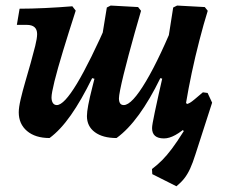

<svg xmlns="http://www.w3.org/2000/svg" viewBox="-20 -484 815 688"><path d="M157.6 10.6Q106.5 10.6 76.8 -14.6Q47.2 -39.8 47.2 -81.5Q47.2 -99.3 54 -128.3Q60.8 -157.4 70.7 -191.3Q80.6 -225.2 90 -258.5Q99.3 -291.9 106.2 -319.4Q113 -346.8 113 -361.9Q113 -394.9 75.6 -394.9H40.4L50.2 -452.8Q91.3 -452.8 141.7 -455.2Q192.1 -457.6 239.2 -461.5L251.3 -445.9Q225.5 -366 205.7 -300.9Q185.9 -235.8 175.2 -192.7Q164.6 -149.5 164.6 -135Q164.6 -122.4 169.5 -114.9Q174.5 -107.5 183.6 -107.5Q209.3 -107.5 255.6 -184.2Q301.9 -261 370.2 -416.3L334.7 -197L310.2 -204.1Q271.5 -124.9 234 -71.5Q196.5 -18 157.6 10.6ZM397.6 10.6Q348.3 10.6 319.9 -10.4Q291.5 -31.4 291.5 -68Q291.5 -82.7 296.2 -107.6Q300.8 -132.5 311.3 -173.5Q321.7 -214.6 336.9 -275.1L340.7 -321.7L362.8 -457.1L376.7 -464.1L474.8 -458.7L485.4 -445.3Q473.9 -407 462.7 -366.3Q451.4 -325.7 441.1 -287.5Q430.9 -249.2 422.9 -216.9Q415 -184.5 410.6 -162.2Q406.2 -139.8 406.2 -131.7Q406.2 -120.2 410.3 -113.8Q414.5 -107.5 423.6 -107.5Q452.6 -107.5 503.2 -192.8Q553.9 -278 616.2 -432.8L579 -197L554.6 -204.1Q517 -127.1 477.8 -73.1Q438.6 -19.1 397.6 10.6ZM567.6 12Q524.9 12 524.9 -25Q524.9 -31 527.2 -44.2Q529.5 -57.4 534.6 -81.7Q539.7 -106 548.3 -144.9Q556.8 -183.8 569.7 -239.7L575.2 -295.4L600.6 -457.1L614.6 -464.1L713.8 -458.7L724.4 -445.3Q709.7 -398.3 694.6 -339.6Q679.4 -281 667 -222.6Q654.7 -164.1 646.7 -115.3L650.1 -111.3Q655.1 -112.7 660.9 -115.9Q666.7 -119.2 677.4 -128.2Q688.2 -137.1 707 -153.2L723.9 -150.9L740.1 -116.1Q692.8 -67.2 661.2 -39.4Q629.7 -11.7 607.9 0.1Q586.2 12 567.6 12ZM612.3 183.5 525.7 140 524.6 121.7Q545.1 106 561.3 89.7Q577.6 73.3 595.8 49.1Q614 25 638.6 -14.3L607.7 -47.8L740.1 -116.1L680.5 68.6Q670.7 99.9 661.3 120.3Q651.9 140.6 640.6 155Q629.4 169.4 612.3 183.5Z"/></svg>

Font: Alegreya
Style: Italic
Weight: 400
Italic angle: -7°
Designer: Juan Pablo del Peral
Foundry: Huerta Tipografica
Version: Version 2.009